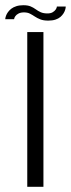

<svg xmlns="http://www.w3.org/2000/svg" viewBox="-49 -716 272 736"><path d="M55.5 0H117.5V-593H55.5ZM136 -637Q152 -637 163.5 -640.8Q175 -644.5 182.5 -651Q190 -657.5 194.5 -664.8Q199 -672 201 -679Q203 -686 203 -691H169Q169 -686 164.8 -679.8Q160.5 -673.5 152.8 -669Q145 -664.5 133 -664.5Q117.5 -664.5 107 -669.2Q96.5 -674 87.8 -680.5Q79 -687 68.2 -691.5Q57.5 -696 40.5 -696Q25 -696 13.5 -692.2Q2 -688.5 -5.8 -682.5Q-13.5 -676.5 -18.5 -669.5Q-23.5 -662.5 -26 -655.5Q-28.5 -648.5 -29 -642.5H5Q5.5 -648 9.8 -654Q14 -660 22.2 -664.2Q30.5 -668.5 43 -668.5Q56 -668.5 65.5 -663.8Q75 -659 84.2 -652.8Q93.5 -646.5 105.5 -641.8Q117.5 -637 136 -637Z"/></svg>

Font: Anybody UltraCondensed Thin Light
Style: Regular
Weight: 300
Version: Version 1.111